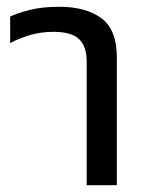

<svg xmlns="http://www.w3.org/2000/svg" viewBox="-20 -547 446 567"><path d="M236 0V-365Q236 -410 213.5 -431.5Q191 -453 138 -453Q102 -453 70.5 -444Q39 -435 10 -420V-498Q30 -508 67 -517.5Q104 -527 155 -527Q233 -527 279 -493.5Q325 -460 325 -378V0Z"/></svg>

Font: Noto Sans Thai UI
Style: Regular
Weight: 400
Designer: Monotype Design Team
Foundry: Monotype Imaging Inc.
Version: Version 2.000